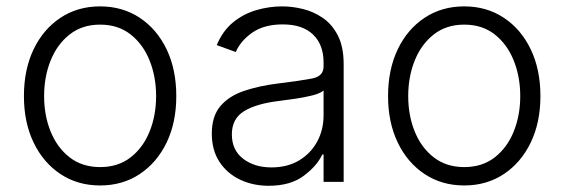

<svg xmlns="http://www.w3.org/2000/svg" viewBox="-20 -573 1778 605"><path d="M295.5 11.4Q224.8 11.4 170.6 -24.5Q116.5 -60.4 85.9 -123.8Q55.4 -187.1 55.4 -270.2Q55.4 -354 85.9 -417.6Q116.5 -481.2 170.6 -517Q224.8 -552.9 295.5 -552.9Q366.1 -552.9 420.3 -517Q474.4 -481.2 505 -417.6Q535.5 -354 535.5 -270.2Q535.5 -187.1 505 -123.8Q474.4 -60.4 420.3 -24.5Q366.1 11.4 295.5 11.4ZM295.5 -46.5Q352.3 -46.5 391.5 -77.1Q430.8 -107.6 451.3 -158.4Q471.9 -209.2 471.9 -270.2Q471.9 -331.3 451.3 -382.5Q430.8 -433.6 391.5 -464.5Q352.3 -495.4 295.5 -495.4Q239 -495.4 199.6 -464.5Q160.2 -433.6 139.6 -382.5Q119 -331.3 119 -270.2Q119 -209.2 139.6 -158.4Q160.2 -107.6 199.6 -77.1Q239 -46.5 295.5 -46.5Z M826.7 12.4Q777.3 12.4 736.5 -6.9Q695.7 -26.3 671.5 -63Q647.4 -99.8 647.4 -152.3Q647.4 -206.3 674 -238.1Q700.6 -269.9 748 -286.2Q795.5 -302.6 856.9 -310Q925.8 -318.5 962.7 -325.5Q999.6 -332.4 999.6 -363.3V-376.1Q999.6 -432.2 966.4 -464.1Q933.2 -496.1 871.1 -496.1Q812.1 -496.1 775 -470.2Q737.9 -444.2 723 -409.1L663 -430.8Q681.5 -475.5 714.1 -502.3Q746.8 -529.1 787.3 -541Q827.8 -552.9 869.3 -552.9Q900.6 -552.9 934.3 -544.7Q968 -536.6 997.3 -516.5Q1026.6 -496.4 1044.7 -460.9Q1062.9 -425.4 1062.9 -370.4V0H999.6V-86.3H995.7Q978.7 -50.1 936.8 -18.8Q894.9 12.4 826.7 12.4ZM835.2 -45.5Q885.7 -45.5 922.6 -67.6Q959.5 -89.8 979.6 -127.1Q999.6 -164.4 999.6 -209.2V-288Q990.4 -279.1 964.8 -272.5Q939.3 -266 909.3 -261.7Q879.3 -257.5 856.9 -254.6Q787.6 -246.1 749.1 -222.7Q710.6 -199.2 710.6 -149.5Q710.6 -100.1 746.1 -72.8Q781.6 -45.5 835.2 -45.5Z M1442.8 11.4Q1372.2 11.4 1318 -24.5Q1263.8 -60.4 1233.3 -123.8Q1202.8 -187.1 1202.8 -270.2Q1202.8 -354 1233.3 -417.6Q1263.8 -481.2 1318 -517Q1372.2 -552.9 1442.8 -552.9Q1513.5 -552.9 1567.6 -517Q1621.8 -481.2 1652.3 -417.6Q1682.9 -354 1682.9 -270.2Q1682.9 -187.1 1652.3 -123.8Q1621.8 -60.4 1567.6 -24.5Q1513.5 11.4 1442.8 11.4ZM1442.8 -46.5Q1499.6 -46.5 1538.9 -77.1Q1578.1 -107.6 1598.7 -158.4Q1619.3 -209.2 1619.3 -270.2Q1619.3 -331.3 1598.7 -382.5Q1578.1 -433.6 1538.9 -464.5Q1499.6 -495.4 1442.8 -495.4Q1386.4 -495.4 1346.9 -464.5Q1307.5 -433.6 1286.9 -382.5Q1266.3 -331.3 1266.3 -270.2Q1266.3 -209.2 1286.9 -158.4Q1307.5 -107.6 1346.9 -77.1Q1386.4 -46.5 1442.8 -46.5Z"/></svg>

Font: Inter UI Light
Style: Regular
Weight: 300
Designer: Rasmus Andersson
Foundry: rsms
Version: 3.2;8d6f07862